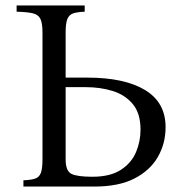

<svg xmlns="http://www.w3.org/2000/svg" viewBox="-20 -685 663 705"><path d="M221 -400H301Q437 -400 512.5 -354.5Q588 -309 588 -218Q588 -158 559.5 -108.5Q531 -59 473.5 -29.5Q416 0 327 0H66V-23Q93 -24 108.5 -29Q124 -34 130 -50Q136 -66 136 -100V-565Q136 -600 128.5 -615.5Q121 -631 101 -636Q81 -641 41 -642V-665H291V-642Q264 -641 249 -636Q234 -631 227.5 -615.5Q221 -600 221 -565ZM319 -36Q385 -36 424 -61.5Q463 -87 479.5 -126.5Q496 -166 496 -209Q496 -269 467.5 -303Q439 -337 393.5 -351Q348 -365 295 -365H221V-100Q221 -57 242.5 -46.5Q264 -36 319 -36Z"/></svg>

Font: Bona Nova
Style: Regular
Weight: 400
Designer: Mateusz Machalski
Foundry: Capitalics
Version: Version 4.001; ttfautohint (v1.8.3)